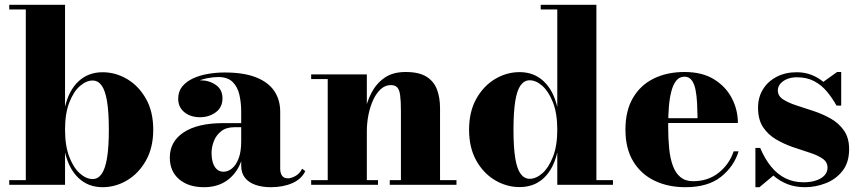

<svg xmlns="http://www.w3.org/2000/svg" viewBox="-20 -770 3587 800"><path d="M407.5 10Q348 10 307.5 -28Q267 -66 251 -135V0H18.5V-19.5H87.5V-730.5H18.5V-750H251V-325Q267 -393.5 307.2 -431.2Q347.5 -469 407.5 -469Q461.5 -469 509.8 -440.5Q558 -412 588.2 -358.5Q618.5 -305 618.5 -230Q618.5 -155 588.2 -101.2Q558 -47.5 509.8 -18.8Q461.5 10 407.5 10ZM366 -24Q388.5 -24 403.5 -45.2Q418.5 -66.5 426 -111.8Q433.5 -157 433.5 -230Q433.5 -303 426 -348Q418.5 -393 403.5 -413.8Q388.5 -434.5 366 -434.5Q339.5 -434.5 313 -411.5Q286.5 -388.5 268.8 -343Q251 -297.5 251 -230Q251 -162 268.8 -116.2Q286.5 -70.5 313 -47.2Q339.5 -24 366 -24Z M1108.5 10Q1072 10 1044.2 0.2Q1016.5 -9.5 1000.8 -29.2Q985 -49 985 -79.5V-304.5Q985 -340.5 977.8 -373.8Q970.5 -407 949.8 -428Q929 -449 889 -449Q868.5 -449 844 -444.2Q819.5 -439.5 797.5 -429Q775.5 -418.5 761.2 -401.2Q747 -384 747 -358.5H723.5Q723.5 -392.5 750.2 -414Q777 -435.5 813.5 -435.5Q851.5 -435.5 879.2 -416.2Q907 -397 907 -360.5Q907 -322.5 878.8 -302Q850.5 -281.5 813.5 -281.5Q774 -281.5 748.2 -302.5Q722.5 -323.5 722.5 -358.5Q722.5 -389 739.5 -409.8Q756.5 -430.5 784.8 -443.5Q813 -456.5 847.2 -462.2Q881.5 -468 915.5 -468Q995.5 -468 1046.8 -447.8Q1098 -427.5 1122.8 -390.8Q1147.5 -354 1147.5 -304.5V-67Q1147.5 -50 1154.8 -38.5Q1162 -27 1180.5 -27Q1192.5 -27 1210.2 -36.2Q1228 -45.5 1239 -67L1252 -57Q1237 -24.5 1198.5 -7.2Q1160 10 1108.5 10ZM830 10Q765 10 726.2 -23.2Q687.5 -56.5 687.5 -113.5Q687.5 -180.5 745.8 -218.8Q804 -257 910.5 -257H1031.5V-240H957.5Q922.5 -240 901.5 -223.2Q880.5 -206.5 871 -181.8Q861.5 -157 861.5 -133.5Q861.5 -110 867 -92.2Q872.5 -74.5 883.8 -64.5Q895 -54.5 911.5 -54.5Q929.5 -54.5 946.2 -67.8Q963 -81 974 -109Q985 -137 985 -181H998Q998 -122 977 -79.2Q956 -36.5 918.5 -13.2Q881 10 830 10Z M1508.5 -460V-19.5H1555V0H1276.5V-19.5H1345.5V-440.5H1276.5V-460ZM1813.5 -319.5V-19.5H1882V0H1604V-19.5H1650.5V-308Q1650.5 -350 1647.2 -373.5Q1644 -397 1634.8 -406.2Q1625.5 -415.5 1608 -415.5Q1585.5 -415.5 1567 -399Q1548.5 -382.5 1535.5 -354.8Q1522.5 -327 1515.5 -292.8Q1508.5 -258.5 1508.5 -223L1492 -222.5Q1492 -259.5 1500 -302.2Q1508 -345 1527.8 -383.2Q1547.5 -421.5 1582 -445.8Q1616.5 -470 1670 -470Q1726 -470 1757 -450.5Q1788 -431 1800.8 -397Q1813.5 -363 1813.5 -319.5Z M2145 9.5Q2091 9.5 2042.8 -19Q1994.5 -47.5 1964.5 -101Q1934.5 -154.5 1934.5 -229.5Q1934.5 -304.5 1964.5 -358.2Q1994.5 -412 2042.8 -440.8Q2091 -469.5 2145 -469.5Q2205 -469.5 2245.5 -431.2Q2286 -393 2302 -324V-730.5H2233V-750H2465V-19.5H2534V0H2302V-135Q2286 -66 2245.8 -28.2Q2205.5 9.5 2145 9.5ZM2187 -25Q2213.5 -25 2239.8 -48Q2266 -71 2284 -116.8Q2302 -162.5 2302 -229.5Q2302 -297.5 2284 -343.2Q2266 -389 2239.8 -412.2Q2213.5 -435.5 2187 -435.5Q2164.5 -435.5 2149.2 -414.5Q2134 -393.5 2126.8 -348Q2119.5 -302.5 2119.5 -229.5Q2119.5 -156.5 2126.8 -111.5Q2134 -66.5 2149.2 -45.8Q2164.5 -25 2187 -25Z M2835.5 10Q2763.5 10 2707 -17.2Q2650.5 -44.5 2618.2 -98Q2586 -151.5 2586 -230Q2586 -308.5 2617.2 -362Q2648.5 -415.5 2704 -442.8Q2759.5 -470 2832 -470Q2906 -470 2955.2 -439.5Q3004.5 -409 3029.5 -360.5Q3054.5 -312 3054.5 -257.5H2652.5V-277.5H2886.5Q2886 -309.5 2884.5 -340.2Q2883 -371 2878 -396Q2873 -421 2862 -435.8Q2851 -450.5 2832 -450.5Q2811.5 -450.5 2798.2 -434.5Q2785 -418.5 2777.5 -390.2Q2770 -362 2767 -324.8Q2764 -287.5 2764 -244.5Q2764 -193.5 2768.2 -151.2Q2772.5 -109 2783.8 -78.8Q2795 -48.5 2815.5 -31.8Q2836 -15 2868 -15Q2930 -15 2974.2 -50Q3018.5 -85 3037 -139.5H3057.5Q3038 -76 2983.8 -33Q2929.5 10 2835.5 10Z M3127.5 10V-153.5H3147.5Q3167 -107.5 3193.2 -75.5Q3219.5 -43.5 3253 -27Q3286.5 -10.5 3328 -10.5Q3357.5 -10.5 3380 -18Q3402.5 -25.5 3415.2 -39Q3428 -52.5 3428 -71.5Q3428 -95 3407.2 -109.2Q3386.5 -123.5 3353.2 -134Q3320 -144.5 3283.2 -157.2Q3246.5 -170 3213.2 -189.5Q3180 -209 3159.2 -240.5Q3138.5 -272 3138.5 -321.5Q3138.5 -364.5 3159 -397.8Q3179.5 -431 3216 -450Q3252.5 -469 3299.5 -469Q3333.5 -469 3361.2 -458Q3389 -447 3410.5 -429L3468 -470H3485V-330H3465.5Q3448 -361.5 3425.5 -388.5Q3403 -415.5 3372.5 -431.8Q3342 -448 3300 -448Q3278.5 -448 3260.5 -441Q3242.5 -434 3231.8 -421.5Q3221 -409 3221 -393Q3221 -370.5 3242.5 -356.2Q3264 -342 3297.8 -331Q3331.5 -320 3369.5 -307.5Q3407.5 -295 3441.2 -276Q3475 -257 3496.5 -226.2Q3518 -195.5 3518 -148.5Q3518 -93 3490.5 -58Q3463 -23 3420.5 -6.5Q3378 10 3334 10Q3294.5 10 3261.8 -2.5Q3229 -15 3202.5 -38.5L3144.5 10Z"/></svg>

Font: Bodoni Moda ExtraBold
Style: Regular
Weight: 800
Version: Version 2.005